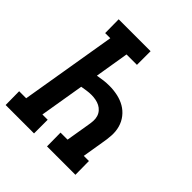

<svg xmlns="http://www.w3.org/2000/svg" viewBox="-205 -870 1004 1004"><g transform="rotate(45 297.5 -367.5)"><path d="M-4 0 -5 -101H47L136 -634H98L97 -735H333V-634H256L225 -446Q246 -450 267 -452.5Q288 -455 309 -455Q340 -455 370 -448.5Q400 -442 425 -427.5Q450 -413 468 -390Q486 -367 494 -338.5Q502 -310 500 -278.5Q498 -247 492 -216L473 -101H511L512 0H302L301 -101H353L375 -233Q378 -249 379 -265.5Q380 -282 375.5 -297Q371 -312 361 -323.5Q351 -335 337.5 -342Q324 -349 308 -352Q292 -355 276 -355Q259 -355 242.5 -352.5Q226 -350 208 -347L167 -101H206V0Z"/></g></svg>

Font: Iosevka Etoile
Style: Bold Italic
Weight: 700
Italic angle: -9°
Designer: Belleve Invis
Foundry: Belleve Invis
Version: Version 28.1.0; ttfautohint (v1.8.4)